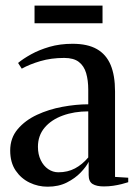

<svg xmlns="http://www.w3.org/2000/svg" viewBox="-20 -678 503 706"><path d="M155 8.5Q120 8.5 88.8 -6.5Q57.5 -21.5 37.5 -51Q17.5 -80.5 17.5 -124.5Q17.5 -170.5 45 -203Q72.5 -235.5 116 -255.8Q159.5 -276 209.5 -285.2Q259.5 -294.5 304.5 -294.5V-348.5Q304.5 -382.5 296.8 -409Q289 -435.5 270 -450.2Q251 -465 216 -465Q168 -465 128.2 -453.2Q88.5 -441.5 60 -425.5L46.5 -446.5Q65 -462 94.2 -478.2Q123.5 -494.5 162 -505.8Q200.5 -517 247 -517Q302 -517 336.2 -497.5Q370.5 -478 386.8 -439.2Q403 -400.5 403 -342V-27.5L451.5 -24.5V-8Q441 -4.5 427 -1Q413 2.5 396.5 5Q380 7.5 361.5 7.5Q335 7.5 320.5 -1.5Q306 -10.5 306 -34.5V-83Q297.5 -65.5 277 -44Q256.5 -22.5 226 -7Q195.5 8.5 155 8.5ZM194.5 -44.5Q229 -44.5 255.8 -58.8Q282.5 -73 304.5 -99V-268.5Q253 -268.5 211 -253.2Q169 -238 144.2 -208.8Q119.5 -179.5 119.5 -138Q119.5 -110.5 129.8 -89.2Q140 -68 157.2 -56.2Q174.5 -44.5 194.5 -44.5ZM357 -657.5V-592.5H107V-657.5Z"/></svg>

Font: Merriweather 144pt
Style: Regular
Weight: 400
Version: Version 2.100